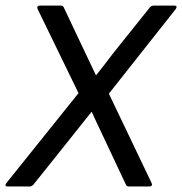

<svg xmlns="http://www.w3.org/2000/svg" viewBox="-44 -675 659 695"><path d="M-17.1 0Q-22.9 0 -23.9 -3.4Q-24.9 -6.8 -21 -12.2L240.2 -337.9L91.8 -643.1Q88.4 -654.8 100.1 -654.8H175.8Q184.1 -654.8 187 -647.9L265.1 -482.9Q271.5 -469.2 284.2 -442.6Q296.9 -416 303.2 -402.8H304.2Q314.9 -416 335.4 -442.6Q356 -469.2 366.2 -482.9L499 -648.9Q504.9 -654.8 513.2 -654.8H587.9Q593.3 -654.8 594.7 -651.6Q596.2 -648.4 592.8 -643.1L350.1 -335.9L504.9 -12.2Q507.3 -6.8 505.1 -3.4Q502.9 0 497.1 0H422.9Q414.6 0 412.1 -5.9L323.2 -194.8Q316.9 -207.5 305.4 -232.4Q293.9 -257.3 288.1 -270H287.1L230 -198.2L77.1 -6.8Q70.3 0 64 0Z"/></svg>

Font: Sofia Sans
Style: Italic
Weight: 400
Italic angle: -9°
Designer: Botio Nikoltchev, Ani Petrova
Foundry: lettersoup
Version: Version 4.100